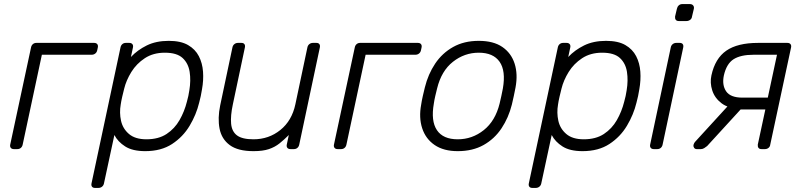

<svg xmlns="http://www.w3.org/2000/svg" viewBox="-20 -730 3923 940"><path d="M48 0Q38 0 33 -6Q28 -12 30 -22L132 -498Q134 -508 141 -514Q148 -520 158 -520H441Q451 -520 456 -514Q461 -508 459 -498L456 -484Q454 -474 446.5 -468Q439 -462 429 -462H185L91 -22Q89 -12 82 -6Q75 0 65 0Z M445 190Q435 190 430.5 184Q426 178 428 168L570 -498Q572 -508 579 -514Q586 -520 596 -520H613Q623 -520 628 -514Q633 -508 631 -498L621 -451Q653 -485 698.5 -507.5Q744 -530 806 -530Q865 -530 900.5 -509.5Q936 -489 953.5 -455Q971 -421 974 -379Q977 -337 969 -293Q967 -278 963 -260Q959 -242 955 -227Q941 -169 908.5 -114.5Q876 -60 822.5 -25Q769 10 691 10Q629 10 593 -13Q557 -36 540 -69L489 168Q487 178 479.5 184Q472 190 462 190ZM697 -48Q756 -48 795.5 -74Q835 -100 859 -142Q883 -184 895 -232Q899 -247 902 -260Q905 -273 907 -288Q915 -336 908.5 -378Q902 -420 874 -446Q846 -472 787 -472Q730 -472 689 -445Q648 -418 623 -377.5Q598 -337 588 -296Q584 -281 578.5 -257Q573 -233 571 -218Q564 -178 572.5 -139Q581 -100 611.5 -74Q642 -48 697 -48Z M1221 10Q1145 10 1105 -19.5Q1065 -49 1055 -100Q1045 -151 1058 -214L1118 -498Q1120 -508 1127.5 -514Q1135 -520 1145 -520H1162Q1172 -520 1176.5 -514Q1181 -508 1179 -498L1120 -219Q1108 -163 1111.5 -124.5Q1115 -86 1140.5 -67Q1166 -48 1221 -48Q1296 -48 1352.5 -93.5Q1409 -139 1426 -219L1485 -498Q1487 -508 1494.5 -514Q1502 -520 1512 -520H1529Q1539 -520 1543.5 -514Q1548 -508 1546 -498L1445 -22Q1443 -12 1436 -6Q1429 0 1419 0H1402Q1392 0 1387 -6Q1382 -12 1384 -22L1394 -69Q1371 -46 1348.5 -28Q1326 -10 1296.5 0Q1267 10 1221 10Z M1633 0Q1623 0 1618 -6Q1613 -12 1615 -22L1717 -498Q1719 -508 1726 -514Q1733 -520 1743 -520H2026Q2036 -520 2041 -514Q2046 -508 2044 -498L2041 -484Q2039 -474 2031.5 -468Q2024 -462 2014 -462H1770L1676 -22Q1674 -12 1667 -6Q1660 0 1650 0Z M2221 10Q2152 10 2108 -20Q2064 -50 2047 -102Q2030 -154 2042 -218Q2044 -233 2050 -260Q2056 -287 2060 -302Q2076 -367 2110.5 -418.5Q2145 -470 2198.5 -500Q2252 -530 2324 -530Q2396 -530 2439.5 -500Q2483 -470 2499.5 -418.5Q2516 -367 2504 -302Q2501 -287 2495.5 -260Q2490 -233 2486 -218Q2470 -154 2435.5 -102Q2401 -50 2347.5 -20Q2294 10 2221 10ZM2221 -48Q2292 -48 2348.5 -93Q2405 -138 2426 -223Q2430 -238 2434.5 -260Q2439 -282 2442 -297Q2457 -383 2426 -427.5Q2395 -472 2324 -472Q2254 -472 2197.5 -427.5Q2141 -383 2120 -297Q2116 -282 2111 -260Q2106 -238 2104 -223Q2089 -138 2119 -93Q2149 -48 2221 -48Z M2586 190Q2576 190 2571.5 184Q2567 178 2569 168L2711 -498Q2713 -508 2720 -514Q2727 -520 2737 -520H2754Q2764 -520 2769 -514Q2774 -508 2772 -498L2762 -451Q2794 -485 2839.5 -507.5Q2885 -530 2947 -530Q3006 -530 3041.5 -509.5Q3077 -489 3094.5 -455Q3112 -421 3115 -379Q3118 -337 3110 -293Q3108 -278 3104 -260Q3100 -242 3096 -227Q3082 -169 3049.5 -114.5Q3017 -60 2963.5 -25Q2910 10 2832 10Q2770 10 2734 -13Q2698 -36 2681 -69L2630 168Q2628 178 2620.5 184Q2613 190 2603 190ZM2838 -48Q2897 -48 2936.5 -74Q2976 -100 3000 -142Q3024 -184 3036 -232Q3040 -247 3043 -260Q3046 -273 3048 -288Q3056 -336 3049.5 -378Q3043 -420 3015 -446Q2987 -472 2928 -472Q2871 -472 2830 -445Q2789 -418 2764 -377.5Q2739 -337 2729 -296Q2725 -281 2719.5 -257Q2714 -233 2712 -218Q2705 -178 2713.5 -139Q2722 -100 2752.5 -74Q2783 -48 2838 -48Z M3181 0Q3171 0 3166 -6Q3161 -12 3163 -22L3264 -498Q3266 -508 3273.5 -514Q3281 -520 3291 -520H3308Q3318 -520 3322.5 -514Q3327 -508 3325 -498L3224 -22Q3222 -12 3215 -6Q3208 0 3198 0ZM3303 -627Q3293 -627 3288.5 -633Q3284 -639 3285 -649L3294 -687Q3296 -697 3303 -703.5Q3310 -710 3320 -710H3358Q3368 -710 3373.5 -703.5Q3379 -697 3377 -687L3368 -649Q3367 -639 3359 -633Q3351 -627 3341 -627Z M3708 0Q3698 0 3693.5 -6Q3689 -12 3690 -22L3727 -194H3599L3600 -199Q3546 -199 3512.5 -224.5Q3479 -250 3467 -287.5Q3455 -325 3463 -361Q3481 -444 3536 -482Q3591 -520 3691 -520H3835Q3845 -520 3850 -514Q3855 -508 3853 -498L3751 -22Q3750 -12 3742.5 -6Q3735 0 3725 0ZM3391 0Q3383 0 3378.5 -6Q3374 -12 3375 -20Q3376 -24 3378.5 -29Q3381 -34 3387 -40L3548 -216H3626L3442 -15Q3436 -10 3428 -5Q3420 0 3412 0ZM3615 -252H3739L3784 -462H3670Q3606 -462 3571.5 -440Q3537 -418 3524 -361Q3514 -314 3535 -283Q3556 -252 3615 -252Z"/></svg>

Font: Rubik Light Light
Style: Italic
Weight: 300
Italic angle: -12°
Version: Version 2.104